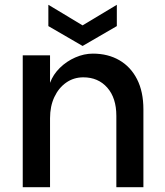

<svg xmlns="http://www.w3.org/2000/svg" viewBox="-20 -782 689 802"><path d="M75 0V-551H189V-436Q202 -471 230 -498.5Q258 -526 294.5 -542Q331 -558 368 -558Q431 -558 478.5 -530.5Q526 -503 552.5 -451Q579 -399 579 -325V0H466V-298Q466 -373 428 -416Q390 -459 328 -459Q288 -459 256.5 -437Q225 -415 207 -376.5Q189 -338 189 -288V0ZM468 -762V-673L325 -590L182 -673V-762L325 -676Z"/></svg>

Font: Parkinsans Medium
Style: Regular
Weight: 500
Designer: Red Stone, Indian Type Foundry
Foundry: Indian Type Foundry
Version: Version 1.000